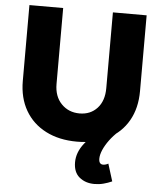

<svg xmlns="http://www.w3.org/2000/svg" viewBox="-61 -754 871 1038"><g transform="rotate(5 374.5 -234.5)"><path d="M239.4 -289.3Q239.4 -220.6 278.6 -180.6Q317.7 -140.6 377 -140.6Q435.9 -140.6 472.6 -180.4Q509.3 -220.1 509.3 -289.3V-700.6H692.4V-289.3Q692.4 -197.1 653.9 -129.2Q615.3 -61.3 544.4 -24.4Q473.4 12.6 376.4 12.6Q279 12.6 207 -24.4Q135 -61.3 95.6 -129.2Q56.3 -197.1 56.3 -289.3V-700.6H239.4ZM535.1 -84.6 594.9 -59.7Q568.6 -35.9 548.2 -8.3Q527.9 19.3 516.4 45.9Q505 72.6 505 93.6Q505 109 510.9 116.6Q516.9 124.1 527.4 124.1Q542 124.1 556 116.1L585.3 210Q562.9 220 539.2 226.2Q515.6 232.4 490 232.4Q441.4 232.4 408.7 205.5Q376 178.6 376 124.3Q376 70.9 414.4 21.7Q452.7 -27.4 535.1 -84.6Z"/></g></svg>

Font: Alexandria
Style: Regular
Weight: 400
Designer: Mohamed Gaber
Foundry: Kief Type Foundry
Version: Version 5.100